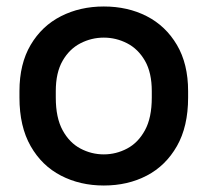

<svg xmlns="http://www.w3.org/2000/svg" viewBox="-20 -561 640 592"><path d="M300 11Q227 11 168 -19.5Q109 -50 74.5 -110.5Q40 -171 40 -260V-280Q40 -364 74.5 -422.5Q109 -481 168 -511Q227 -541 300 -541Q374 -541 432.5 -511Q491 -481 525.5 -422.5Q560 -364 560 -280V-260Q560 -171 525.5 -110.5Q491 -50 432.5 -19.5Q374 11 300 11ZM300 -85Q338 -85 372 -103Q406 -121 427 -159.5Q448 -198 448 -260V-280Q448 -337 427 -373.5Q406 -410 372 -427.5Q338 -445 300 -445Q262 -445 228 -427.5Q194 -410 173 -373.5Q152 -337 152 -280V-260Q152 -198 173 -159.5Q194 -121 228 -103Q262 -85 300 -85Z"/></svg>

Font: Golos Text Medium
Style: Regular
Weight: 500
Designer: A.Korolkova, Vitaly Kuzmin
Foundry: ParaType Ltd
Version: Version 2.004